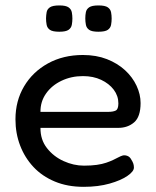

<svg xmlns="http://www.w3.org/2000/svg" viewBox="-20 -680 580 714"><path d="M291 14.8Q231 14.8 183.9 -4.9Q136.8 -24.5 104.4 -59.1Q72 -93.8 54.8 -139Q37.5 -184.2 37.5 -236.2Q37.5 -304.8 69.5 -358.8Q101.5 -412.8 158.2 -444.1Q215 -475.5 288.2 -475.5Q338.2 -475.5 377.8 -460Q417.2 -444.5 445.1 -418.8Q473 -393 487.9 -361Q502.8 -329 502.8 -296.8Q502.8 -245.8 478.9 -225.1Q455 -204.5 420 -204.5H130.5Q130 -160.8 154.5 -129.4Q179 -98 216.4 -81Q253.8 -64 292.2 -64Q319.5 -64 339.9 -66.9Q360.2 -69.8 375 -74.9Q389.8 -80 400.6 -85.1Q411.5 -90.2 420.4 -95Q429.2 -99.8 437.2 -102Q445.5 -103.5 454.1 -100.1Q462.8 -96.8 468 -87Q473.5 -78.5 475.8 -71.5Q478 -64.5 478 -56.8Q478 -42.5 453.9 -25.9Q429.8 -9.2 387.5 2.8Q345.2 14.8 291 14.8ZM130.5 -264H382Q400.5 -264 410.4 -268.9Q420.2 -273.8 420.2 -295.5Q420.2 -323.5 403 -346.4Q385.8 -369.2 356.2 -383.1Q326.8 -397 288.5 -397Q245 -397 208.6 -379.6Q172.2 -362.2 151.1 -332Q130 -301.8 130.5 -264ZM345.8 -562Q321.5 -562 311.5 -569.1Q301.5 -576.2 299.4 -588Q297.2 -599.8 297.2 -611.5Q297.2 -624 299.4 -634.9Q301.5 -645.8 311.6 -652.8Q321.8 -659.8 346 -659.8Q371 -659.8 381 -652.6Q391 -645.5 393.1 -634.1Q395.2 -622.8 395.2 -611Q395.2 -599.5 393.1 -587.9Q391 -576.2 381 -569.1Q371 -562 345.8 -562ZM200.5 -562Q175.5 -562 165.5 -569.1Q155.5 -576.2 153.4 -588Q151.2 -599.8 151.2 -611.5Q151.5 -624 153.5 -634.9Q155.5 -645.8 165.6 -652.8Q175.8 -659.8 200.8 -659.8Q225 -659.8 235 -652.6Q245 -645.5 247.1 -634.1Q249.2 -622.8 249.2 -611Q249.2 -599.5 247.1 -587.9Q245 -576.2 235 -569.1Q225 -562 200.5 -562Z"/></svg>

Font: Fredoka Light
Style: Regular
Weight: 300
Designer: Ben Nathan
Foundry: Milena B. Brandão, Ben Nathan
Version: Version 2.001